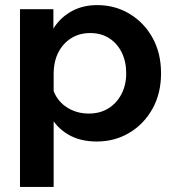

<svg xmlns="http://www.w3.org/2000/svg" viewBox="-20 -539 691 753"><path d="M190.4 194H58.4V-503H189.4V-346.7H161Q168.2 -396.3 194.7 -435.1Q221.3 -473.9 264 -496.5Q306.8 -519 361.6 -519Q431.1 -519 488.1 -484.8Q545 -450.6 578.3 -390.7Q611.6 -330.8 611.6 -251.5Q611.6 -172.4 577.9 -112.2Q544.2 -52 487 -18Q429.8 16 359.5 16Q293.7 16 246.9 -11.8Q200 -39.6 176 -87.1Q152.1 -134.6 154.8 -192.4L183.5 -209.9Q188.1 -175.8 208.3 -149.3Q228.5 -122.7 259.8 -108.2Q291.1 -93.6 327.7 -93.6Q372.3 -93.6 405 -113.9Q437.8 -134.2 456.4 -170.1Q475 -206.1 475 -251.5Q475 -297.5 457.4 -333.2Q439.8 -368.8 408.3 -389.1Q376.9 -409.4 333.7 -409.4Q291.9 -409.4 259.6 -389.4Q227.4 -369.5 208.9 -333.6Q190.4 -297.7 190.4 -248.1Z"/></svg>

Font: Wix Madefor Display
Style: Regular
Weight: 400
Designer: Dalton Maag Ltd
Foundry: Dalton Maag Ltd
Version: Version 3.100